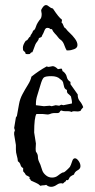

<svg xmlns="http://www.w3.org/2000/svg" viewBox="-20 -720 371 749"><path d="M254.9 -391.6 283.2 -351.6V-349.6Q283.2 -335 291.5 -325.2Q299.8 -315.4 304.7 -301.8Q301.8 -297.9 298.8 -294.9Q295.9 -292 293.9 -287.1Q287.1 -285.2 284.2 -285.2L268.6 -286.1Q262.7 -286.1 258.8 -283.2Q253.9 -286.1 247.1 -286.1H235.4Q225.6 -286.1 218.8 -289.1Q214.8 -288.1 212.9 -283.2Q210.9 -278.3 199.2 -278.8Q187.5 -279.3 182.1 -277.8Q176.8 -276.4 173.8 -274.9Q170.9 -273.4 165 -273.4L145.5 -275.4H122.1Q113.3 -261.7 113.3 -203.1L120.1 -160.2L119.1 -139.6Q119.1 -128.9 121.1 -127Q127.9 -118.2 127.9 -107.9Q127.9 -97.7 133.3 -86.9Q138.7 -76.2 140.1 -69.8Q141.6 -63.5 145.5 -53.7Q149.4 -43.9 159.7 -35.6Q169.9 -27.3 183.1 -27.3Q196.3 -27.3 205.6 -34.7Q214.8 -42 220.2 -44.9Q225.6 -47.9 226.6 -47.4Q227.5 -46.9 231 -48.8Q234.4 -50.8 242.7 -58.6Q251 -66.4 252.9 -69.3Q254.9 -72.3 256.8 -77.6Q258.8 -83 262.2 -92.8Q265.6 -102.5 272.5 -102.5Q279.3 -102.5 286.6 -92.3Q293.9 -82 293.9 -71.8Q293.9 -61.5 282.7 -55.7Q271.5 -49.8 268.6 -39.1Q252.9 -32.2 250.5 -25.9Q248 -19.5 245.6 -18.1Q243.2 -16.6 242.2 -17.1Q241.2 -17.6 239.3 -17.6Q237.3 -17.6 237.3 -13.7Q231.4 -9.8 225.6 -3.9Q213.9 -7.8 202.1 0.5Q190.4 8.8 179.7 8.8Q168.9 8.8 160.2 1Q155.3 2.9 149.4 2.9Q143.6 2.9 137.7 4.9Q129.9 -2.9 120.1 -6.8Q110.4 -10.7 100.6 -15.6Q98.6 -21.5 96.2 -22Q93.8 -22.5 95.7 -29.3Q91.8 -31.2 88.4 -33.2Q85 -35.2 81.1 -37.1Q78.1 -43.9 70.3 -51.8V-64.5Q62.5 -67.4 60.1 -76.7Q57.6 -85.9 49.8 -90.8Q48.8 -102.5 45.4 -113.8Q42 -125 42 -136.7V-154.3L35.2 -195.3V-203.1L38.1 -211.9L35.2 -220.7L42 -261.7L45.9 -267.6Q50.8 -293 54.2 -313.5Q57.6 -334 67.9 -353Q78.1 -372.1 88.9 -389.2Q99.6 -406.2 102.5 -420.9Q131.8 -444.3 162.1 -460.9Q167 -459 169.9 -459L185.5 -461.9Q194.3 -461.9 206.1 -450.2L216.8 -452.1H220.7Q222.7 -449.2 223.1 -445.3Q223.6 -441.4 227.5 -440.4Q238.3 -431.6 240.7 -419.4Q243.2 -407.2 254.9 -400.4ZM227.5 -309.6 260.7 -316.4V-320.3Q260.7 -326.2 259.3 -332Q257.8 -337.9 256.8 -343.8Q251 -350.6 245.6 -354.5Q240.2 -358.4 241.2 -369.1Q232.4 -372.1 230 -381.8Q227.5 -391.6 225.6 -400.4Q223.6 -400.4 223.6 -404.3Q216.8 -409.2 213.9 -412.1Q203.1 -422.9 180.2 -422.9Q157.2 -422.9 150.9 -417.5Q144.5 -412.1 137.7 -388.2Q130.9 -364.3 125.5 -348.1Q120.1 -332 120.1 -315.4V-309.6L151.4 -305.7L173.8 -307.6L181.6 -305.7L197.3 -309.6L210.9 -307.6L218.8 -311.5ZM142.6 -666 140.6 -678.7Q140.6 -683.6 147 -691.9Q153.3 -700.2 159.2 -700.2Q165 -700.2 171.4 -694.3Q177.7 -688.5 186.5 -686.5Q210.9 -649.4 220.7 -644.5L221.7 -640.6Q221.7 -636.7 219.7 -632.8Q224.6 -629.9 230.5 -613.3Q235.4 -610.4 238.3 -606.4Q242.2 -600.6 252.4 -591.3Q262.7 -582 272.5 -568.8Q282.2 -555.7 282.2 -544.4Q282.2 -533.2 269.5 -528.3Q256.8 -523.4 246.1 -523.4H240.2Q235.4 -531.2 232.4 -540Q229.5 -548.8 225.6 -555.2Q221.7 -561.5 216.3 -564.9Q210.9 -568.4 206.1 -575.2Q201.2 -582 193.8 -589.4Q186.5 -596.7 182.6 -606.4H180.7Q176.8 -605.5 174.3 -608.4Q171.9 -611.3 164.6 -611.3Q157.2 -611.3 153.3 -600.6Q149.4 -589.8 144.5 -582Q143.6 -576.2 139.6 -574.7Q135.7 -573.2 131.8 -571.3Q130.9 -564.5 125.5 -558.1Q120.1 -551.8 117.7 -545.9Q115.2 -540 111.3 -528.8Q107.4 -517.6 105.5 -515.6H101.6Q97.7 -510.7 96.7 -509.8Q95.7 -508.8 87.4 -508.8Q79.1 -508.8 79.6 -511.2Q80.1 -513.7 77.1 -517.1Q74.2 -520.5 71.8 -522Q69.3 -523.4 69.3 -534.2Q69.3 -544.9 80.1 -560.5L85.9 -563.5Q88.9 -566.4 91.3 -570.8Q93.8 -575.2 98.6 -578.1Q98.6 -583 102.1 -586.4Q105.5 -589.8 109.4 -600.6L113.3 -602.5Q118.2 -608.4 120.1 -615.7Q122.1 -623 127.4 -631.8Q132.8 -640.6 137.7 -646Q142.6 -651.4 142.6 -666Z"/></svg>

Font: Mountains of Christmas
Style: Regular
Weight: 400
Designer: Crystal Kluge
Foundry: Font Diner, Inc DBA Tart Workshop
Version: Version 1.002